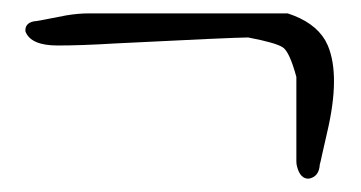

<svg xmlns="http://www.w3.org/2000/svg" viewBox="-20 -464 540 287"><path d="M442 -197Q429 -196 424 -215Q423 -219 423 -222.5Q423 -226 423 -230V-349Q413 -386 403 -393Q393 -400 351 -408Q330 -408 151 -399Q102 -396 66 -396Q26 -396 18 -417Q17 -429 30 -432Q34 -432 79 -441Q97 -444 113 -444H410Q450 -431 466 -404Q467 -402 468 -400Q469 -398 470 -396Q489 -351 469 -266Q464 -245 461.5 -233Q459 -221 458 -218Q457 -200 442 -197Z"/></svg>

Font: New Tegomin
Style: Regular
Weight: 400
Designer: Kyosuke Nagai
Version: Version 1.000